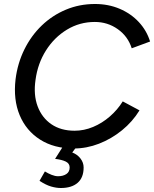

<svg xmlns="http://www.w3.org/2000/svg" viewBox="-20 -732 772 962"><path d="M350 12Q251 12 181 -32.5Q111 -77 78.5 -155Q46 -233 58 -335Q68 -415 102 -484Q136 -553 189 -604Q242 -655 310 -683.5Q378 -712 456 -712Q523 -712 579.5 -688Q636 -664 675.5 -621.5Q715 -579 732 -524L640 -490Q621 -550 570 -586Q519 -622 455 -622Q379 -622 315.5 -583.5Q252 -545 210.5 -479.5Q169 -414 158 -332Q147 -257 168.5 -199.5Q190 -142 237.5 -109.5Q285 -77 354 -77Q401 -77 446.5 -96Q492 -115 530.5 -148.5Q569 -182 595 -224L679 -179Q644 -122 591 -79Q538 -36 476 -12Q414 12 350 12ZM285 210Q262 210 236 202.5Q210 195 178 174L205 127Q221 137 238.5 144Q256 151 271 151Q296 151 312.5 140Q329 129 329 107Q329 87 309.5 77.5Q290 68 256 64L301 -7L363 4L342 32Q368 42 383.5 62.5Q399 83 399 107Q399 158 369 184Q339 210 285 210Z"/></svg>

Font: Figtree Medium
Style: Italic
Weight: 500
Italic angle: -9.5°
Foundry: Erik Kennedy
Version: Version 2.001; ttfautohint (v1.8.4.7-5d5b);gftools[0.9.27]